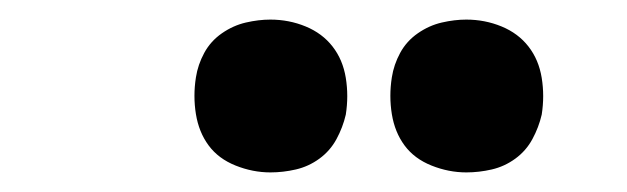

<svg xmlns="http://www.w3.org/2000/svg" viewBox="-20 -778 640 196"><path d="M456 -602Q438 -602 420.5 -609Q403 -616 393 -629.5Q383 -643 380 -661.5Q377 -680 380 -699Q382 -712 388.5 -724Q395 -736 406.5 -744Q418 -752 431 -755Q444 -758 456 -758Q475 -758 492 -751Q509 -744 519.5 -730.5Q530 -717 533 -698.5Q536 -680 533 -661Q530 -648 523.5 -636Q517 -624 506 -616Q495 -608 482 -605Q469 -602 456 -602ZM256 -602Q238 -602 220.5 -609Q203 -616 193 -629.5Q183 -643 180 -661.5Q177 -680 180 -699Q182 -712 188.5 -724Q195 -736 206.5 -744Q218 -752 231 -755Q244 -758 256 -758Q275 -758 292 -751Q309 -744 319.5 -730.5Q330 -717 333 -698.5Q336 -680 333 -661Q330 -648 323.5 -636Q317 -624 306 -616Q295 -608 282 -605Q269 -602 256 -602Z"/></svg>

Font: Iosevka Curly Slab Extended
Style: Bold Italic
Weight: 700
Width: 7
Italic angle: -9°
Monospace: yes
Designer: Belleve Invis
Foundry: Belleve Invis
Version: Version 11.0.0; ttfautohint (v1.8.3)